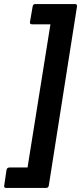

<svg xmlns="http://www.w3.org/2000/svg" viewBox="-79 -751 400 948"><path d="M-48 177Q-61 177 -58 164L-47 89Q-45 76 -32 76H57L170 -631H79Q67 -631 69 -643L82 -718Q84 -731 95 -731H291Q303 -731 301 -718L162 165Q160 177 148 177Z"/></svg>

Font: Sofia Sans Semi Condensed ExtraBold
Style: Italic
Weight: 800
Italic angle: -9°
Version: Version 4.100